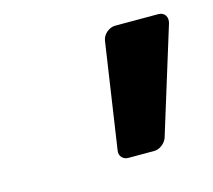

<svg xmlns="http://www.w3.org/2000/svg" viewBox="-53 -729 433 391"><g transform="rotate(-15 163.0 -533.5)"><path d="M190 -643 157 -420C155 -409 163 -400 174 -400H229C240 -400 252 -409 256 -420L325 -643C329 -656 322 -667 309 -667H218C205 -667 192 -656 190 -643Z"/></g></svg>

Font: DIN Rundschrift
Style: BreitKursiv
Weight: 400
Width: 7
Version: Version 1.027